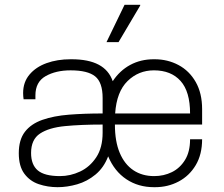

<svg xmlns="http://www.w3.org/2000/svg" viewBox="-20 -767 931 797"><path d="M219 10Q178 10 141 -2.5Q104 -15 81 -46Q58 -77 58 -131Q58 -187 83.5 -220Q109 -253 156 -269.5Q203 -286 266.5 -291Q330 -296 406 -296V-360Q406 -425 375 -450Q344 -475 273 -475Q212 -475 169.5 -451Q127 -427 127 -371V-355H78Q77 -361 76.5 -367.5Q76 -374 76 -381Q76 -426 102.5 -457.5Q129 -489 173.5 -505Q218 -521 273 -521H277Q347 -521 389.5 -498.5Q432 -476 448 -430Q477 -474 520.5 -497.5Q564 -521 618 -521H622Q676 -521 721 -497Q766 -473 792.5 -426.5Q819 -380 819 -314V-250H457Q457 -180 477 -132.5Q497 -85 533.5 -60.5Q570 -36 620 -36Q660 -36 693.5 -52.5Q727 -69 748 -103Q769 -137 769 -189H819Q819 -126 792.5 -81.5Q766 -37 721.5 -13.5Q677 10 624 10H619Q554 10 504.5 -23Q455 -56 429 -118Q411 -71 376.5 -42.5Q342 -14 300.5 -2Q259 10 219 10ZM229 -36Q272 -36 312.5 -55Q353 -74 379.5 -114Q406 -154 406 -216V-250Q316 -250 249.5 -243.5Q183 -237 146 -212.5Q109 -188 109 -132Q109 -83 137 -59.5Q165 -36 229 -36ZM458 -296H769Q769 -387 729.5 -431Q690 -475 619 -475Q555 -475 509.5 -430.5Q464 -386 458 -296ZM422 -592 497 -747H562V-744L472 -592Z"/></svg>

Font: Chivo Medium Thin
Style: Regular
Weight: 250
Version: Version 2.002